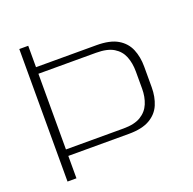

<svg xmlns="http://www.w3.org/2000/svg" viewBox="-120 -797 924 919"><g transform="rotate(-20 341.5 -337.5)"><path d="M71.5 0H117V-114H425Q493 -114 532.2 -136.8Q571.5 -159.5 588 -198.5Q604.5 -237.5 604.5 -286.5V-392Q604.5 -441 588 -480.5Q571.5 -520 532.5 -543Q493.5 -566 425 -566H117V-675H71.5ZM117 -147V-532.5H410.5Q468 -532.5 500 -513Q532 -493.5 545.5 -459.8Q559 -426 559 -382.5V-295.5Q559 -254 545 -220.2Q531 -186.5 498.8 -166.8Q466.5 -147 410.5 -147Z"/></g></svg>

Font: Anybody Expanded ExtraLight
Style: Regular
Weight: 250
Width: 7
Version: Version 1.113;gftools[0.9.25]